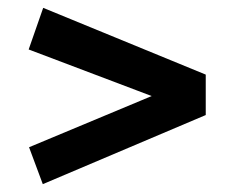

<svg xmlns="http://www.w3.org/2000/svg" viewBox="-20 -602 581 489"><path d="M90 -582 504 -412V-309L89 -133L54 -227L399 -371V-345L53 -476Z"/></svg>

Font: Bitter Thin
Style: Bold
Weight: 700
Version: Version 3.021